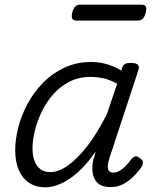

<svg xmlns="http://www.w3.org/2000/svg" viewBox="-20 -784 663 821"><path d="M173 17Q134 17 105 -2Q76 -21 60.5 -56.5Q45 -92 45 -141Q45 -187 58 -238.5Q71 -290 97.5 -339.5Q124 -389 163.5 -429.5Q203 -470 255 -494.5Q307 -519 371 -519Q404 -519 437 -509.5Q470 -500 499 -482L502 -493Q507 -507 515.5 -511Q524 -515 539 -515Q563 -515 570 -506.5Q577 -498 571 -482L448 -108Q442 -90 441 -75.5Q440 -61 446 -53.5Q452 -46 464 -46Q479 -46 493 -54.5Q507 -63 519.5 -76.5Q532 -90 542 -104Q549 -112 557 -115Q565 -118 576 -109Q590 -101 591 -92Q592 -83 588 -75Q577 -57 557.5 -36Q538 -15 512 0.5Q486 16 453 16Q425 16 408.5 6.5Q392 -3 384 -19.5Q376 -36 375 -57Q374 -78 379 -101Q382 -109 384.5 -118Q387 -127 389 -136Q350 -80 312 -46.5Q274 -13 239 2Q204 17 173 17ZM119 -149Q119 -119 127.5 -96Q136 -73 153 -60.5Q170 -48 195 -48Q230 -48 270 -76Q310 -104 353 -159Q396 -214 437 -296L481 -426Q448 -444 420.5 -449.5Q393 -455 366 -455Q316 -455 276.5 -434.5Q237 -414 207.5 -380.5Q178 -347 158.5 -306.5Q139 -266 129 -225Q119 -184 119 -149ZM308 -696Q292 -696 288.5 -705.5Q285 -715 289 -730Q293 -747 301 -755.5Q309 -764 323 -764H585Q601 -764 604 -754.5Q607 -745 603 -730Q599 -713 591 -704.5Q583 -696 568 -696Z"/></svg>

Font: Playwrite CU Light
Style: Regular
Weight: 300
Designer: Veronika Burian, José Scaglione
Foundry: TypeTogether
Version: Version 1.002